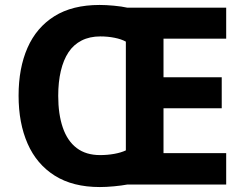

<svg xmlns="http://www.w3.org/2000/svg" viewBox="-20 -745 986 775"><path d="M382 -725Q408 -725 440 -722Q472 -719 494 -714H893V-589H640V-433H875V-308H640V-127H893V0H493Q472 4 440.5 7Q409 10 383 10Q274 10 201 -36Q128 -82 91.5 -165Q55 -248 55 -359Q55 -470 91 -552Q127 -634 199.5 -679.5Q272 -725 382 -725ZM385 -598Q342 -598 309.5 -581.5Q277 -565 256.5 -534Q236 -503 225.5 -458.5Q215 -414 215 -358Q215 -284 233.5 -230Q252 -176 289.5 -147.5Q327 -119 384 -119Q414 -119 441.5 -124Q469 -129 488 -138V-577Q470 -587 442.5 -592.5Q415 -598 385 -598Z"/></svg>

Font: Noto Sans Lao Looped
Style: Bold
Weight: 700
Designer: Mark Frömberg, Ben Mitchell
Foundry: The Fontpad Ltd
Version: Version 1.001